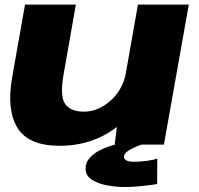

<svg xmlns="http://www.w3.org/2000/svg" viewBox="-20 -610 840 810"><path d="M464 0 473 -74.5Q370.5 5 231 5Q100.5 5 53.8 -70.5Q7 -146 31.5 -284.5L85.5 -590.5H300L248.5 -297.5Q232 -205 254.5 -172Q277 -139 333.5 -139Q394.5 -139 446.5 -185.5Q493.5 -227.5 509 -291L562 -590.5H776.5L671.5 0ZM506 179Q472 179 433.5 172.2Q395 165.5 368 148.5Q341 131.5 341 101Q341 75.5 357.8 56.8Q374.5 38 397.8 25.8Q421 13.5 441 7.2Q461 1 468 0H576.5Q572 1.5 554 8.8Q536 16 519.5 27.2Q503 38.5 503 51Q503 72.5 546 72.5Q570.5 72.5 600.5 68.5Q630.5 64.5 643.5 58.5L643 166Q638 167.5 616.2 170.5Q594.5 173.5 565 176.2Q535.5 179 506 179Z"/></svg>

Font: Anybody ExtraExpanded ExtraBold
Style: Italic
Weight: 800
Width: 8
Italic angle: -10°
Designer: Tyler Finck
Foundry: Etcetera Type Company
Version: Version 1.010; ttfautohint (v1.8.3) -l 8 -r 50 -G 200 -x 14 